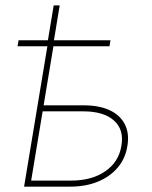

<svg xmlns="http://www.w3.org/2000/svg" viewBox="-20 -696 567 716"><path d="M45.4 -523.4 49.3 -545.9H392.1L388.2 -523.4ZM158.7 -545.9 180.2 -675.8H202.6L181.2 -545.9ZM132.8 -303.2H292.5Q350.1 -303.2 389.2 -284.9Q428.2 -266.6 445.6 -232.4Q462.9 -198.2 455.1 -151.9Q447.8 -105 418.9 -71Q390.1 -37.1 345 -18.6Q299.8 0 242.2 0H69.8L158.7 -535.6H181.2L96.2 -22.5H244.6Q321.8 -22.5 372.3 -57.1Q422.9 -91.8 432.6 -151.9Q443.4 -211.9 405.3 -246.3Q367.2 -280.8 290 -280.8H128.9Z"/></svg>

Font: Inter 20pt Thin
Style: Italic
Weight: 250
Italic angle: -9.3988°
Version: Version 4.001;git-66647c0bb